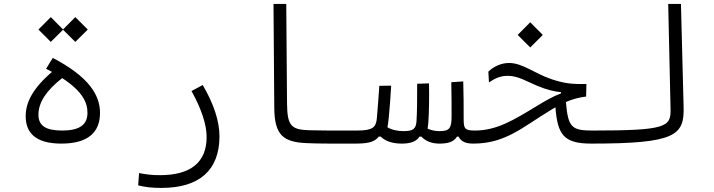

<svg xmlns="http://www.w3.org/2000/svg" viewBox="-20 -713 3556 956"><path d="M285.6 2C418.9 2 478 -54.7 478 -150.9C478 -241.7 419.9 -332 242.7 -424.8L209.5 -370.6C219.7 -365.2 229.5 -359.9 238.8 -355C141.6 -271.5 107.9 -202.1 107.9 -134.3C107.9 -54.2 154.3 2 285.6 2ZM289.6 -324.2C392.6 -256.8 415.5 -201.2 415.5 -151.4C415.5 -91.8 376 -63 289.6 -63C209 -63 171.4 -86.4 171.4 -141.6C171.4 -202.6 209.5 -261.2 289.6 -324.2ZM355 -504.4 417 -565.9 355 -627.9 293.9 -566.4 232.9 -627.9 171.4 -565.9 232.9 -504.4 293.9 -564.9Z M783.7 222.7C973.6 222.7 1072.8 133.8 1072.8 -34.7C1072.8 -108.9 1044.4 -196.3 989.3 -289.6L933.6 -259.8C984.4 -168 1008.8 -91.3 1008.8 -31.2C1008.8 96.2 928.7 159.2 775.9 159.2C733.9 159.2 709 155.3 672.4 148.9L668 210C702.1 218.8 738.3 222.7 783.7 222.7Z M1752 2C1769.5 2 1778.3 -9.3 1778.3 -33.7C1778.3 -53.7 1770 -63 1757.8 -63C1739.7 -63 1723.1 -63 1707 -63C1631.3 -63 1573.7 -63 1519.5 -64.5C1431.2 -67.4 1410.2 -85 1409.2 -197.3L1405.3 -693.4H1341.8L1345.7 -175.3C1346.7 -41 1390.1 -5.9 1503.9 -0.5C1563.5 2.4 1630.4 2 1702.1 2C1718.8 2 1735.4 2 1752 2Z M1981 2C2019 2 2051.8 -5.9 2068.8 -32.7H2078.1C2099.6 -9.3 2131.3 2 2168 2C2204.6 2 2238.3 -3.9 2255.4 -32.7H2263.2C2277.8 -5.4 2302.2 2 2337.9 2C2361.3 2 2377 -4.9 2377 -34.2C2377 -52.2 2368.7 -63 2343.8 -63C2288.6 -63 2288.6 -76.2 2288.6 -131.8V-133.3C2288.6 -182.6 2288.6 -239.3 2286.6 -307.6L2227.1 -303.7C2228.5 -236.8 2228.5 -187.5 2228.5 -134.8C2228.5 -75.2 2218.8 -60.1 2168.5 -60.1C2149.9 -60.1 2128.9 -63.5 2108.9 -72.3C2110.8 -83.5 2112.3 -94.7 2112.8 -105C2116.7 -157.7 2117.2 -232.9 2116.2 -297.9L2057.1 -295.9C2057.1 -228 2057.1 -152.8 2053.7 -107.9C2050.8 -71.8 2037.1 -60.1 1989.3 -60.1C1962.9 -60.1 1932.1 -65.4 1909.2 -79.1C1911.6 -92.3 1913.6 -107.9 1915.5 -125C1920.9 -179.7 1924.3 -229 1927.7 -286.6L1868.7 -285.6C1864.7 -225.6 1861.3 -180.7 1856.4 -124C1852.1 -79.1 1836.4 -63 1757.8 -63L1752.9 2C1826.7 2 1849.6 -12.2 1865.7 -32.7H1875.5C1901.9 -7.3 1939 2 1981 2Z M2923.8 2C2947.3 2 2962.9 -5.9 2962.9 -36.1C2962.9 -57.6 2954.1 -63 2929.7 -63C2827.1 -63 2808.1 -78.6 2797.9 -205.1C2829.1 -218.8 2860.8 -227.5 2898.4 -232.4L2899.9 -294.9C2824.7 -293 2786.1 -298.8 2727.1 -318.4C2638.7 -348.1 2583 -399.4 2514.6 -399.4C2475.6 -399.4 2438.5 -382.3 2411.6 -356.4L2414.6 -302.7C2448.2 -325.2 2473.1 -335.4 2509.3 -335.4C2559.6 -335.4 2603.5 -307.1 2655.3 -285.6C2706.5 -264.2 2742.7 -257.3 2773.4 -253.9V-248C2732.9 -232.9 2698.2 -212.4 2653.3 -185.5C2537.1 -114.7 2453.1 -63 2343.8 -63C2321.8 -63 2309.6 -52.7 2309.6 -31.2C2309.6 -7.3 2320.8 2 2336.4 2C2498.5 2 2582 -80.6 2728 -168.5C2733.9 -171.9 2739.7 -175.3 2745.6 -178.7C2756.3 -43.5 2785.6 2 2923.8 2ZM2620.1 -476.6 2682.6 -539.1 2620.1 -602.1 2557.6 -539.1Z M2923.8 2C3344.2 2 3387.7 -39.1 3383.8 -180.7L3370.6 -693.4H3307.1L3318.8 -169.4C3320.8 -81.1 3297.9 -63 2929.7 -63C2910.2 -63 2896.5 -56.2 2896.5 -31.2C2896.5 -8.8 2904.8 2 2923.8 2Z"/></svg>

Font: Cascadia Mono NF Light
Style: Regular
Weight: 300
Monospace: yes
Designer: Aaron Bell
Foundry: Saja Typeworks
Version: Version 2404.023